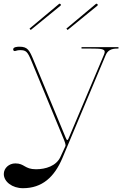

<svg xmlns="http://www.w3.org/2000/svg" viewBox="-68 -774 668 1034"><path d="M91 -620 97.5 -612.5 258 -743.5C261.5 -746.5 259.5 -750.5 258 -752C256.5 -753.5 253 -755.5 249.5 -752.5ZM289.5 -620 296 -612.5 456.5 -743.5C460 -746.5 458 -750.5 456.5 -752C455 -753.5 451.5 -755.5 448 -752.5ZM371 -520V-512.5H421C474.5 -512.5 496 -510.5 496 -494.5C496 -490 494 -485 491.5 -478.5L304 -35C299.5 -24.5 298 -20 294.5 -20C291 -20 289.5 -24 285 -34.5L113.5 -448C90.5 -504 81 -522.5 37 -522.5C27.5 -522.5 3 -521.5 3 -508.5C3 -502 6.5 -499 12.5 -499C13.5 -499 15 -499.5 16 -500C25 -503 32.5 -504 39.5 -504C72 -504 80 -497 101.5 -445L277.5 -19C280.5 -11.5 285 2 285 9C285 10.5 285 11.5 284.5 12.5L257.5 71C235 120 177.5 137.5 126 137.5C63.5 137.5 65 106 14.5 106C-19.5 106 -47.5 131.5 -47.5 163C-47.5 205 -1.5 239.5 55.5 239.5C159.5 239.5 224.5 179.5 268 77.5L500.5 -475.5C511.5 -502 529.5 -512.5 564.5 -512.5H570V-520Z"/></svg>

Font: ZnikomitNo24
Style: Regular
Weight: 500
Designer: gluk
Foundry: gluk
Version: Version 0.55